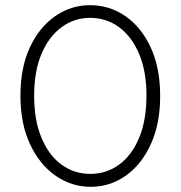

<svg xmlns="http://www.w3.org/2000/svg" viewBox="-20 -712 698 742"><path d="M331 10Q256 10 194 -33.5Q132 -77 95.5 -156Q59 -235 59 -342Q59 -450 95 -528Q131 -606 192.5 -649Q254 -692 328 -692Q404 -692 465.5 -649Q527 -606 563 -527.5Q599 -449 599 -341Q599 -234 563 -155Q527 -76 466 -33Q405 10 331 10ZM329 -40Q391 -40 440 -75.5Q489 -111 517.5 -179Q546 -247 546 -342Q546 -437 517.5 -504Q489 -571 440 -607Q391 -643 328 -643Q267 -643 218 -607Q169 -571 140.5 -504Q112 -437 112 -342Q112 -247 140.5 -179Q169 -111 218 -75.5Q267 -40 329 -40Z"/></svg>

Font: Outfit Thin ExtraLight
Style: Regular
Weight: 250
Version: Version 1.100;gftools[0.9.27]